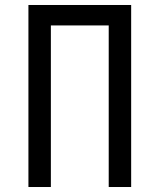

<svg xmlns="http://www.w3.org/2000/svg" viewBox="-20 -750 640 770"><path d="M94 0V-730H506V0H416V-648H184V0Z"/></svg>

Font: JetBrainsMonoNL NF
Style: Regular
Weight: 400
Designer: Philipp Nurullin, Konstantin Bulenkov
Foundry: JetBrains
Version: Version 2.304; ttfautohint (v1.8.4.7-5d5b);Nerd Fonts 3.2.1